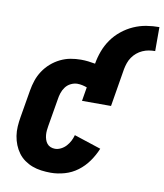

<svg xmlns="http://www.w3.org/2000/svg" viewBox="-85 -821 769 899"><g transform="rotate(10 300.0 -372.0)"><path d="M217 8Q194 8 171.5 5Q149 2 129 -5.5Q109 -13 91.5 -25.5Q74 -38 61.5 -55Q49 -72 41 -92Q33 -112 29.5 -134Q26 -156 27.5 -179Q29 -202 33 -225L55 -355Q59 -379 67 -403Q75 -427 89.5 -449Q104 -471 124 -488.5Q144 -506 167.5 -517.5Q191 -529 215.5 -533.5Q240 -538 265 -538Q283 -538 300 -536Q317 -534 333 -531Q338 -561 349 -591Q360 -621 378.5 -647.5Q397 -674 423 -695Q449 -716 478.5 -729Q508 -742 538.5 -747Q569 -752 600 -752V-638Q585 -638 570 -635.5Q555 -633 540.5 -626.5Q526 -620 514 -610Q502 -600 493 -587Q484 -574 479 -559.5Q474 -545 471 -530L441 -349H303L314 -415Q303 -419 291.5 -421.5Q280 -424 268 -424Q253 -424 237.5 -416.5Q222 -409 212 -395.5Q202 -382 197 -366.5Q192 -351 190 -336L168 -206Q166 -195 165 -184Q164 -173 165 -162Q166 -151 169.5 -140.5Q173 -130 179.5 -122Q186 -114 196 -110Q206 -106 217 -106Q231 -106 245 -113Q259 -120 269.5 -131.5Q280 -143 287 -156.5Q294 -170 298 -185L426 -143Q413 -111 392.5 -82Q372 -53 344 -32Q316 -11 282.5 -1.5Q249 8 217 8Z"/></g></svg>

Font: Iosevka Slab Heavy
Style: Italic
Weight: 900
Italic angle: -9°
Monospace: yes
Designer: Belleve Invis
Foundry: Belleve Invis
Version: Version 11.1.0; ttfautohint (v1.8.3)